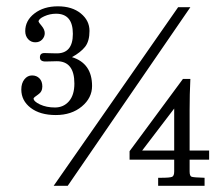

<svg xmlns="http://www.w3.org/2000/svg" viewBox="-20 -600 695 620"><path d="M594.7 -576.7 198.7 0H153.3L555.2 -576.7ZM655.3 -84.5H592.3V-46.4Q592.3 -31.7 598.6 -29.3Q605 -26.9 640.6 -25.9V0H490.7V-25.9H499.5Q529.3 -25.9 535.9 -29.1Q542.5 -32.2 542.5 -46.4V-84.5H398.4V-111.8L570.8 -345.2H594.7Q592.3 -295.4 592.3 -244.1V-113.8H655.3ZM212.4 -415.5Q277.3 -395.5 277.3 -322.3Q277.3 -283.7 244.1 -256.1Q210.9 -228.5 160.2 -228.5Q109.4 -228.5 79.1 -251.7Q48.8 -274.9 48.8 -311Q48.8 -331.1 58.8 -343.8Q68.8 -356.4 83.5 -356.4Q98.1 -356.4 107.4 -346.9Q116.7 -337.4 116.7 -320.6Q116.7 -303.7 103 -294.7Q89.4 -285.6 88.4 -282.2Q88.4 -272.5 109.1 -262.7Q129.9 -252.9 157.5 -252.9Q185.1 -252.9 202.6 -272.9Q220.2 -293 220.2 -330.1Q220.2 -402.3 163.6 -402.3L127 -401.4Q108.9 -401.4 108.9 -415Q108.9 -428.7 123.8 -428.7Q138.7 -428.7 140.1 -428.2L160.2 -427.7Q215.3 -425.8 215.3 -490.7Q215.3 -555.7 161.1 -555.7Q141.1 -555.7 122.8 -547.4Q104.5 -539.1 104.5 -530.3Q104.5 -528.3 114.5 -516.4Q124.5 -504.4 124.5 -492.9Q124.5 -481.4 116.2 -472.4Q107.9 -463.4 94 -463.4Q80.1 -463.4 70.8 -473.6Q61.5 -483.9 61.5 -499.5Q61.5 -533.7 91.3 -556.6Q121.1 -579.6 167 -579.6Q212.9 -579.6 241 -556.6Q269 -533.7 269 -500.2Q269 -466.8 254.6 -448.7Q240.2 -430.7 212.4 -415.5ZM542.5 -113.8V-249.5L439 -113.8Z"/></svg>

Font: RIT Rachana
Style: Regular
Weight: 400
Designer: Hussain KH
Version: 1.4.7